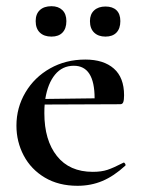

<svg xmlns="http://www.w3.org/2000/svg" viewBox="-20 -587 454 619"><path d="M379 -63Q381 -63 383.5 -59Q386 -55 384 -53Q347 -19 310 -3.5Q273 12 230 12Q169 12 124.5 -14.5Q80 -41 56.5 -85.5Q33 -130 33 -182Q33 -240 62 -289Q91 -338 141.5 -366.5Q192 -395 255 -395Q314 -395 347 -366Q380 -337 380 -280Q380 -265 377.5 -258Q375 -251 368 -251L124 -250Q123 -241 123 -222Q123 -135 163.5 -84Q204 -33 279 -33Q307 -33 326.5 -39.5Q346 -46 377 -62ZM126 -268 285 -270Q285 -375 218 -375Q181 -375 157.5 -346.5Q134 -318 126 -268ZM95 -519Q95 -542 108.5 -554.5Q122 -567 146 -567Q168 -567 181 -554.5Q194 -542 194 -519Q194 -495 181.5 -482Q169 -469 146 -469Q122 -469 108.5 -482Q95 -495 95 -519ZM270 -519Q270 -541 283.5 -553.5Q297 -566 320 -566Q343 -566 355.5 -554Q368 -542 368 -519Q368 -495 355.5 -482Q343 -469 320 -469Q297 -469 283.5 -482Q270 -495 270 -519Z"/></svg>

Font: Cormorant Garamond SemiBold
Style: Regular
Weight: 600
Designer: Christian Thalmann (Catharsis Fonts)
Version: Version 3.000